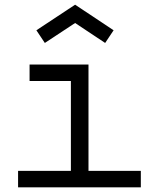

<svg xmlns="http://www.w3.org/2000/svg" viewBox="-20 -798 640 818"><path d="M357 -70H580V0H57V-70H282V-453H106V-523H357ZM171 -615 135 -669 300 -778 464 -669 428 -615 300 -700Z"/></svg>

Font: Orbit
Style: Regular
Weight: 400
Designer: Sooun Cho
Foundry: JAMO
Version: Version 1.000; ttfautohint (v1.8.4.7-5d5b);gftools[0.9.29]